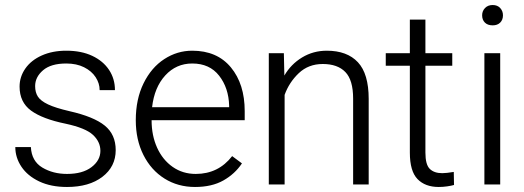

<svg xmlns="http://www.w3.org/2000/svg" viewBox="-20 -735 2086 765"><path d="M242 -242Q149 -261 103.5 -294.5Q58 -328 58 -390Q58 -429 81 -462Q104 -495 146.5 -514Q189 -533 244 -533Q304 -533 347.5 -512.5Q391 -492 414.5 -456.5Q438 -421 438 -376H377Q377 -403 361 -427.5Q345 -452 315 -467Q285 -482 244 -482Q183 -482 151.5 -455Q120 -428 120 -392Q120 -367 131 -350Q142 -333 171.5 -319Q201 -305 257 -292Q354 -270 397.5 -234.5Q441 -199 441 -137Q441 -71 388 -30.5Q335 10 247 10Q183 10 136.5 -12Q90 -34 65.5 -70.5Q41 -107 41 -149H103Q106 -93 148.5 -67.5Q191 -42 247 -42Q309 -42 344.5 -69Q380 -96 380 -134Q380 -170 350.5 -197.5Q321 -225 242 -242Z M521 -256Q521 -340 552 -403Q583 -466 634.5 -499.5Q686 -533 746 -533Q845 -533 900 -466.5Q955 -400 955 -292V-256H584Q584 -195 606 -146.5Q628 -98 668 -70Q708 -42 760 -42Q850 -42 905 -113L944 -84Q916 -42 870 -16Q824 10 757 10Q689 10 635.5 -23.5Q582 -57 551.5 -117.5Q521 -178 521 -256ZM586 -308H893V-314Q891 -385 853 -433.5Q815 -482 746 -482Q682 -482 638.5 -434.5Q595 -387 586 -308Z M1051 -523H1111L1113 -434Q1139 -479 1183.5 -506Q1228 -533 1282 -533Q1363 -533 1406 -487Q1449 -441 1449 -341V0H1387V-342Q1387 -416 1356 -448Q1325 -480 1266 -480Q1209 -480 1170.5 -443.5Q1132 -407 1114 -357V0H1051Z M1742 -45Q1758 -45 1788 -50L1789 2Q1779 5 1762 7.5Q1745 10 1728 10Q1674 10 1643.5 -21.5Q1613 -53 1613 -127V-473H1517V-523H1613V-657H1675V-523H1782V-473H1675V-127Q1675 -79 1692.5 -62Q1710 -45 1742 -45Z M1943 -715Q1962 -715 1973 -703Q1984 -691 1984 -674Q1984 -656 1973 -645Q1962 -634 1943 -634Q1923 -634 1912 -645Q1901 -656 1901 -674Q1901 -691 1912.5 -703Q1924 -715 1943 -715ZM1910 -523H1973V0H1910Z"/></svg>

Font: Freesentation 3 Light
Style: Regular
Weight: 300
Designer: glyphs from Roboto by Christian Robertson / Hangul glyphs from Noto Sans CJK(Source Han Sans) by Jang Soo-young and Kang
Foundry: PT&
Version: Version 2.001